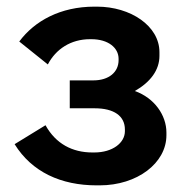

<svg xmlns="http://www.w3.org/2000/svg" viewBox="-20 -549 553 578"><path d="M271 9H280C393 9 481 -58 481 -142V-150C481 -202 445 -254 386 -275C433 -302 460 -338 460 -381V-392C460 -471 373 -529 272 -529H264C162 -529 84 -486 38 -424L124 -355C148 -401 193 -431 251 -431H255C306 -431 337 -405 337 -372V-368C337 -332 308 -307 261 -307H190V-223H265C323 -223 356 -200 356 -159V-154C356 -119 319 -90 264 -90H258C198 -90 148 -116 117 -172L24 -115C76 -31 164 9 271 9Z"/></svg>

Font: Fixel Display SemiBold
Style: Regular
Weight: 600
Designer: AlfaBravo + MacPaw
Foundry: Kyrylo Tkachov, Marchela Mozhyna, Serhii Makarenko, Maria Weinstein, Zakhar Kryvoshyya
Version: Version 1.211